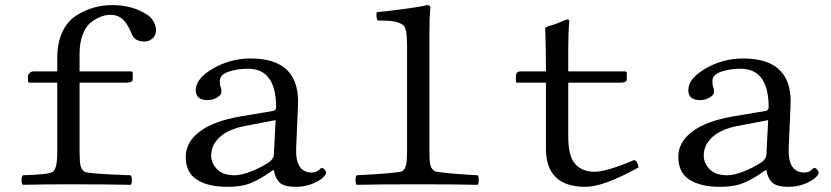

<svg xmlns="http://www.w3.org/2000/svg" viewBox="-20 -718 3238 748"><path d="M290 -126Q290 -87.9 293.9 -72Q297.9 -56.2 310.1 -48.8Q323.2 -41 488.8 -35.2Q493.7 -30.3 493.9 -16.1Q494.1 -2 488.8 2Q402.8 0 247.1 0Q152.8 0 68.8 2Q64 -2 64 -15.9Q64 -29.8 68.8 -35.2Q171.9 -38.1 186 -48.8Q203.1 -61 203.1 -126V-396H95.2Q89.4 -396 88.9 -401.9V-419.9Q88.9 -426.8 95 -433.3Q101.1 -439.9 112.8 -439.9H203.1V-493.2Q203.1 -552.2 223.6 -594.7Q244.1 -637.2 278.1 -658.2Q312 -679.2 346.4 -688.7Q380.9 -698.2 418.9 -698.2Q496.1 -698.2 554.2 -660.2Q569.3 -650.4 578.6 -633.3Q587.9 -616.2 587.9 -601.1Q587.9 -580.1 574 -568.1Q560.1 -556.2 543.9 -556.2Q504.9 -556.2 494.1 -584Q478 -624 459 -642.1Q439.9 -660.2 409.2 -660.2Q394 -660.2 376 -654.1Q357.9 -647.9 337.4 -633.5Q316.9 -619.1 303.5 -586.7Q290 -554.2 290 -509.8V-439.9H488.8Q496.6 -439.9 497.1 -434.1V-409.2Q497.1 -396 473.1 -396H290Z M1053.7 -250 933.6 -227.1Q870.6 -214.8 836.7 -184.3Q802.7 -153.8 802.7 -111.8Q802.7 -82 825.7 -58.6Q848.6 -35.2 894.5 -35.2Q920.4 -35.2 959 -50.5Q997.6 -65.9 1026.9 -85Q1045.9 -98.1 1046.9 -116.2ZM1046.9 -55.2H1043.5L1015.6 -36.1Q971.7 -8.3 941.2 0.7Q910.6 9.8 864.7 9.8Q790.5 9.8 747.1 -18.1Q703.6 -45.9 703.6 -106.9Q703.6 -164.1 757.6 -205.1Q811.5 -246.1 915.5 -264.2L1045.4 -286.1Q1055.2 -289.1 1055.7 -299.8Q1055.7 -449.7 946.8 -450.2Q903.8 -450.2 870.1 -438.5Q836.4 -426.8 836.4 -402.8Q836.4 -386.7 838.9 -380.9Q842.8 -373 842.8 -359.9Q842.8 -348.6 826.2 -338.4Q809.6 -328.1 787.6 -328.1Q742.7 -328.1 742.7 -367.2Q742.7 -412.1 810.1 -451.2Q877.4 -490.2 956.5 -490.2Q1152.3 -490.2 1140.6 -301.8L1133.8 -141.1Q1129.9 -45.9 1194.8 -45.9Q1210.9 -45.9 1221.2 -54.9Q1231.4 -64 1233.9 -64Q1238.8 -64 1244.6 -57.4Q1250.5 -50.8 1250.5 -44.9Q1250.5 -38.1 1237.5 -25.6Q1224.6 -13.2 1196 -1.7Q1167.5 9.8 1132.8 9.8Q1085.9 9.8 1068.8 -7.3Q1051.8 -24.4 1046.9 -55.2Z M1565.9 -128.9V-538.1Q1565.9 -607.4 1552.2 -618.7Q1537.1 -631.3 1513.7 -634.8Q1490.2 -638.2 1451.7 -638.2Q1447.8 -642.1 1446.8 -653.8Q1445.8 -665.5 1447.8 -670.9Q1484.4 -673.8 1551.5 -682.6Q1618.7 -691.4 1643.6 -698.2Q1656.7 -698.2 1656.7 -688Q1652.8 -647.9 1652.8 -583V-128.9Q1652.8 -91.3 1656.7 -75.4Q1660.6 -59.6 1672.4 -51.8Q1679.7 -47.4 1742.4 -42Q1805.2 -36.6 1840.8 -35.2Q1845.2 -30.8 1845.2 -16.6Q1845.2 -2.4 1840.8 2Q1754.9 0 1609.9 0Q1454.1 0 1369.6 2Q1365.2 -2.4 1365.2 -16.4Q1365.2 -30.3 1369.6 -35.2Q1536.1 -43.5 1548.3 -51.8Q1558.6 -60.1 1562.3 -76.4Q1565.9 -92.8 1565.9 -128.9Z M2007.8 -439.9H2106.9Q2106.9 -488.8 2106.2 -527.3Q2105.5 -565.9 2104.7 -585Q2104 -604 2104 -606Q2104 -610.4 2110.1 -613.3Q2116.2 -616.2 2128.2 -619.4Q2140.1 -622.6 2146 -625Q2188 -642.6 2190.4 -642.6Q2198.2 -642.6 2197.8 -633.8Q2193.8 -593.8 2193.8 -528.8V-439.9H2414.1Q2421.9 -439.9 2421.9 -434.1V-409.2Q2421.9 -396 2397.9 -396H2193.8V-187Q2193.8 -106.9 2221.9 -77.9Q2250 -48.8 2295.9 -48.8Q2342.8 -48.8 2449.7 -94.2Q2462.9 -93.3 2467.8 -65.9Q2330.6 10.3 2260.7 9.8Q2106.9 9.8 2106.9 -139.2V-396H1995.1Q1990.2 -396 1989.7 -401.9V-419.9Q1989.7 -439.9 2007.8 -439.9Z M2972.7 -250 2852.5 -227.1Q2789.6 -214.8 2755.6 -184.3Q2721.7 -153.8 2721.7 -111.8Q2721.7 -82 2744.6 -58.6Q2767.6 -35.2 2813.5 -35.2Q2839.4 -35.2 2877.9 -50.5Q2916.5 -65.9 2945.8 -85Q2964.8 -98.1 2965.8 -116.2ZM2965.8 -55.2H2962.4L2934.6 -36.1Q2890.6 -8.3 2860.1 0.7Q2829.6 9.8 2783.7 9.8Q2709.5 9.8 2666 -18.1Q2622.6 -45.9 2622.6 -106.9Q2622.6 -164.1 2676.5 -205.1Q2730.5 -246.1 2834.5 -264.2L2964.4 -286.1Q2974.1 -289.1 2974.6 -299.8Q2974.6 -449.7 2865.7 -450.2Q2822.8 -450.2 2789.1 -438.5Q2755.4 -426.8 2755.4 -402.8Q2755.4 -386.7 2757.8 -380.9Q2761.7 -373 2761.7 -359.9Q2761.7 -348.6 2745.1 -338.4Q2728.5 -328.1 2706.5 -328.1Q2661.6 -328.1 2661.6 -367.2Q2661.6 -412.1 2729 -451.2Q2796.4 -490.2 2875.5 -490.2Q3071.3 -490.2 3059.6 -301.8L3052.7 -141.1Q3048.8 -45.9 3113.8 -45.9Q3129.9 -45.9 3140.1 -54.9Q3150.4 -64 3152.8 -64Q3157.7 -64 3163.6 -57.4Q3169.4 -50.8 3169.4 -44.9Q3169.4 -38.1 3156.5 -25.6Q3143.6 -13.2 3115 -1.7Q3086.4 9.8 3051.8 9.8Q3004.9 9.8 2987.8 -7.3Q2970.7 -24.4 2965.8 -55.2Z"/></svg>

Font: Linux Libertine Mono
Style: Mono
Weight: 400
Designer: Philipp H. Poll
Foundry: Philipp H. Poll
Version: Version 5.1.7 ; ttfautohint (v0.9)